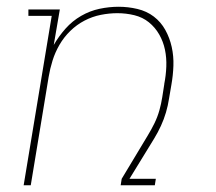

<svg xmlns="http://www.w3.org/2000/svg" viewBox="-20 -548 640 568"><path d="M50 0 133 -501H64V-520H157L139 -415Q154 -441 174 -463.5Q194 -486 220 -501Q246 -516 274.5 -522Q303 -528 331 -528Q359 -528 386.5 -521.5Q414 -515 435 -499Q456 -483 469 -459.5Q482 -436 488 -409Q494 -382 493 -353.5Q492 -325 487 -297Q483 -276 480 -256Q477 -236 471 -215.5Q465 -195 456 -175.5Q447 -156 436 -138L363 -19H441L438 0H337L340 -19L417 -147Q428 -165 437 -183.5Q446 -202 451.5 -221.5Q457 -241 460 -260.5Q463 -280 466 -299V-300Q471 -325 472 -351Q473 -377 468 -401Q463 -425 451 -446Q439 -467 420.5 -482Q402 -497 377.5 -503Q353 -509 327 -509Q303 -509 278 -504Q253 -499 230 -487Q207 -475 188 -456.5Q169 -438 156 -415.5Q143 -393 135.5 -369Q128 -345 124 -321L71 0Z"/></svg>

Font: Iosevka HT Thin Extended
Style: Italic
Weight: 100
Width: 7
Italic angle: -9°
Monospace: yes
Designer: Belleve Invis
Foundry: Belleve Invis
Version: Version 32.3.0; ttfautohint (v1.8.4)